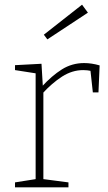

<svg xmlns="http://www.w3.org/2000/svg" viewBox="-20 -799 460 819"><path d="M44 0V-21L139 -36L132 -27V-495L140 -485L44 -500V-521L157 -527L163 -426L158 -429Q201 -476 244 -503Q287 -530 339 -530Q371 -530 405 -520L400 -405H376L365 -506L371 -496Q362 -498 353 -499Q344 -500 335 -500Q288 -500 245 -472.5Q202 -445 160 -399L165 -413V-27L157 -36L272 -21V0ZM182 -631 167 -651 330 -779 355 -745Z"/></svg>

Font: Bitter Thin ExtraLight
Style: Regular
Weight: 250
Version: Version 2.002